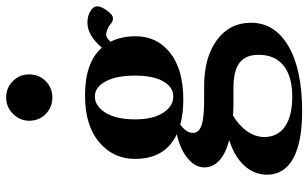

<svg xmlns="http://www.w3.org/2000/svg" viewBox="-207 -511 991 617"><g transform="rotate(-90 288.5 -202.5)"><path d="M283.2 -529.8Q252 -529.8 230.5 -551.3Q209 -572.8 209 -604Q209 -633.8 231 -656Q252.9 -678.2 283.2 -678.2Q314.9 -678.2 336.4 -656.7Q357.9 -635.3 357.9 -604Q357.9 -572.8 336.4 -551.3Q314.9 -529.8 283.2 -529.8ZM277.8 -108.9Q231.9 -108.9 196.8 -118.7Q169.9 -99.1 169.9 -78.6Q169.9 -58.6 194.6 -50.3Q219.2 -42 274.4 -42H320.3Q412.6 -42 468.3 -1Q523.9 40 523.9 108.4Q523.9 185.1 448.5 229Q373 272.9 240.2 272.9Q140.1 272.9 88.1 244.4Q36.1 215.8 35.6 161.1Q35.6 119.1 64.5 87.4Q93.3 55.7 146.5 38.6Q103.5 27.3 81.3 6.8Q59.1 -13.7 59.1 -41Q59.1 -70.8 87.9 -94.7Q116.7 -118.7 165.5 -129.9Q86.4 -167 86.4 -264.6Q86.4 -334 140.1 -379.4Q193.8 -424.8 290.5 -424.8Q396.5 -424.8 443.8 -370.6Q483.4 -417 523.9 -417Q548.3 -417 564.5 -405.3Q576.7 -397 576.7 -385.3Q576.7 -373.5 563.2 -354.2Q549.8 -335 537.6 -335Q527.3 -335 519 -343.3Q513.7 -348.1 503.2 -352.5Q492.7 -356.9 485.8 -356.9Q475.6 -356.9 462.9 -342.8Q480.5 -307.6 480.5 -262.2Q480.5 -193.8 427.7 -151.6Q375 -109.4 277.8 -108.9ZM287.1 -141.1Q316.9 -141.1 335.4 -173.1Q354 -205.1 354 -264.2Q354 -324.2 335.4 -358.6Q316.9 -393.1 287.1 -393.1Q255.9 -393.1 234.6 -358.6Q213.4 -324.2 213.4 -264.2Q213.4 -206.1 234.6 -173.6Q255.9 -141.1 287.1 -141.1ZM156.7 151.4Q156.7 194.3 190.4 217.8Q224.1 241.2 286.1 241.2Q351.1 241.2 386 213.4Q420.9 185.5 420.9 132.8Q420.9 91.3 395.3 71.8Q369.6 52.2 314.5 52.2H270.5Q246.6 52.2 225.6 50.8Q192.9 70.3 174.8 96.7Q156.7 123 156.7 151.4Z"/></g></svg>

Font: Elstob 18pt
Style: Bold
Weight: 700
Designer: Peter S. Baker
Version: Version 1.015